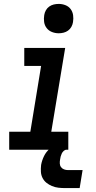

<svg xmlns="http://www.w3.org/2000/svg" viewBox="-20 -765 490 981"><path d="M27 0V-92H135L190 -428H104V-520H313L242 -92H329V0ZM280 -595Q262 -595 245.5 -601.5Q229 -608 218.5 -621.5Q208 -635 205.5 -652.5Q203 -670 206 -688Q208 -701 214.5 -712.5Q221 -724 231.5 -731.5Q242 -739 254.5 -742Q267 -745 280 -745Q298 -745 314.5 -738.5Q331 -732 341 -718.5Q351 -705 353.5 -687.5Q356 -670 353 -652Q351 -639 344.5 -627.5Q338 -616 327.5 -608.5Q317 -601 304.5 -598Q292 -595 280 -595ZM312 196Q295 196 278 194Q261 192 245.5 185.5Q230 179 217.5 169Q205 159 197.5 144.5Q190 130 189 113Q188 96 190 78Q194 55 205 32.5Q216 10 235.5 -6.5Q255 -23 279 -30Q303 -37 326 -37L320 0Q312 0 305.5 6Q299 12 295.5 19.5Q292 27 290 34.5Q288 42 287 50Q285 60 285.5 70.5Q286 81 292 89Q298 97 307.5 100.5Q317 104 327 104H402L387 196Z"/></svg>

Font: Iosevka Etoile SmBdObl
Style: Regular
Weight: 600
Italic angle: -9°
Designer: Belleve Invis
Foundry: Belleve Invis
Version: Version 15.5.2; ttfautohint (v1.8.4)